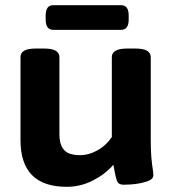

<svg xmlns="http://www.w3.org/2000/svg" viewBox="-20 -712 665 740"><path d="M237 8Q59 8 59 -172V-492Q59 -508 73 -516.5Q87 -525 120 -525H148Q180 -525 194.5 -516.5Q209 -508 209 -492V-194Q209 -154 227 -134Q245 -114 287 -114Q323 -114 356.5 -133Q390 -152 411 -184V-492Q411 -508 425.5 -516.5Q440 -525 472 -525H500Q532 -525 546.5 -516.5Q561 -508 561 -492V-174Q561 -130 563.5 -103.5Q566 -77 568.5 -62Q571 -47 571 -36Q571 -24 556.5 -17Q542 -10 521.5 -6Q501 -2 482.5 -1Q464 0 456 0Q437 0 431 -14.5Q425 -29 417 -77Q386 -41 338.5 -16.5Q291 8 237 8ZM185 -597Q156 -597 156 -637V-652Q156 -692 185 -692H447Q476 -692 476 -652V-637Q476 -597 447 -597Z"/></svg>

Font: Asap Semi Expanded
Style: Bold
Weight: 700
Width: 6
Designer: Pablo Cosgaya
Foundry: Omnibus-Type
Version: Version 3.001; ttfautohint (v1.8.4.7-5d5b)